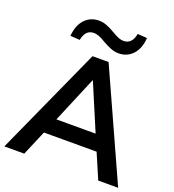

<svg xmlns="http://www.w3.org/2000/svg" viewBox="-162 -1053 1068 1178"><g transform="rotate(20 372.0 -464.0)"><path d="M1 0 320 -705H425L744 0H614L529 -198L583 -163H161L215 -198L131 0ZM371 -566 231 -233 205 -265H539L514 -233L373 -566ZM212 -772 150 -776Q156 -847 192.5 -885.5Q229 -924 284 -924Q309 -924 333 -915Q357 -906 388 -888Q420 -869 436 -863.5Q452 -858 465 -858Q494 -858 511 -876Q528 -894 534 -928L596 -924Q591 -853 554.5 -814.5Q518 -776 463 -776Q438 -776 412 -786Q386 -796 357 -813Q329 -830 312 -836Q295 -842 281 -842Q252 -842 235.5 -824.5Q219 -807 212 -772Z"/></g></svg>

Font: Nunito Sans 12pt ExtraLight
Style: Regular
Weight: 200
Designer: Vernon Adams
Foundry: Vernon Adams
Version: Version 3.101;gftools[0.9.27]